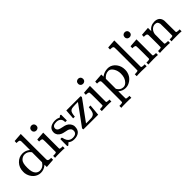

<svg xmlns="http://www.w3.org/2000/svg" viewBox="188 -1871 3243 3243"><g transform="rotate(-45 1809.0 -250.0)"><path d="M378 -689Q399 -690 418 -691.5Q437 -693 446 -694H454H457V-390Q457 -83 458 -81Q461 -61 473 -55Q483 -48 517 -46H535V0H526Q518 1 499 2.5Q480 4 459 5Q385 9 380 11H373V-44L365 -37Q308 11 235 11Q166 11 111 -36Q48 -93 35 -180Q34 -185 34 -215Q34 -312 96 -377Q158 -442 244 -442Q318 -442 376 -393V-495Q376 -600 375 -603Q372 -621 361 -629Q348 -636 316 -637H298V-660Q298 -683 300 -683Q304 -683 378 -689ZM373 -342Q328 -405 260 -405Q210 -405 173 -369Q148 -344 140 -308Q131 -274 131 -211Q131 -100 173 -59Q204 -26 251 -26Q287 -26 318 -45Q350 -65 369 -97L373 -103Z M728 -652Q744 -636 744 -609Q744 -573 717 -558Q703 -549 685 -549Q643 -549 627 -589Q625 -597 625 -609Q625 -636 643 -653Q659 -669 687 -669Q711 -668 728 -652ZM664 -437Q685 -438 703.5 -439.5Q722 -441 730 -442H738H741V-62Q746 -52 753 -50Q759 -48 788 -46H811V0H803Q792 -3 699 -3Q608 -3 590 0H582V-46H598H609Q651 -46 659 -60Q660 -61 660 -205Q660 -356 656 -365Q648 -385 597 -385H586V-408Q586 -431 588 -431Q592 -431 664 -437Z M1101 -388Q1072 -414 1024 -414Q932 -414 932 -349Q932 -338 934 -332Q943 -308 965 -298Q990 -286 1033 -278Q1091 -267 1111 -256Q1174 -226 1192 -157Q1193 -153 1193 -133Q1193 -62 1151 -26Q1108 10 1032 10Q972 10 928 -26L920 -19L911 -10Q903 -2 899 1L888 11H880Q873 11 867 5V-74Q867 -142 868 -149Q868 -160 872 -161Q873 -162 888 -162Q900 -162 904 -160Q906 -158 909 -146Q916 -110 935 -77Q970 -26 1032 -26Q1129 -26 1129 -104Q1129 -133 1111 -151Q1094 -170 1069 -178Q1063 -180 1046.5 -183.5Q1030 -187 1021 -189Q964 -200 945 -210Q878 -242 868 -303Q867 -306 867 -318Q867 -434 1008 -447Q1012 -448 1032 -447Q1072 -447 1102 -432L1117 -424L1126 -431Q1147 -447 1148 -448H1156Q1163 -448 1169 -442V-310L1163 -304H1135Q1129 -310 1129 -316Q1129 -363 1101 -388Z M1270 -263V-272Q1271 -280 1272.5 -300Q1274 -320 1275 -343Q1280 -420 1281 -423V-431H1621Q1627 -425 1627 -415L1626 -402L1609 -378Q1577 -334 1559 -309Q1494 -222 1493 -220L1362 -41L1410 -40Q1472 -40 1496 -43Q1539 -50 1559 -77Q1579 -105 1587 -185L1589 -201Q1596 -202 1609 -202H1629V-196Q1626 -164 1621 -101L1612 -6V0H1437L1262 -1L1259 -3Q1256 -8 1256 -17L1257 -31Q1259 -33 1390 -212Q1520 -389 1522 -394H1464Q1396 -392 1380 -388Q1354 -382 1341 -367Q1318 -345 1310 -264V-255H1270Z M1844 -652Q1860 -636 1860 -609Q1860 -573 1833 -558Q1819 -549 1801 -549Q1759 -549 1743 -589Q1741 -597 1741 -609Q1741 -636 1759 -653Q1775 -669 1803 -669Q1827 -668 1844 -652ZM1780 -437Q1801 -438 1819.5 -439.5Q1838 -441 1846 -442H1854H1857V-62Q1862 -52 1869 -50Q1875 -48 1904 -46H1927V0H1919Q1908 -3 1815 -3Q1724 -3 1706 0H1698V-46H1714H1725Q1767 -46 1775 -60Q1776 -61 1776 -205Q1776 -356 1772 -365Q1764 -385 1713 -385H1702V-408Q1702 -431 1704 -431Q1708 -431 1780 -437Z M2050 -437Q2071 -438 2090 -439.5Q2109 -441 2118 -442H2126H2129V-416L2130 -390L2138 -397Q2200 -441 2276 -441Q2294 -441 2308 -439Q2378 -426 2425 -364Q2472 -302 2472 -216Q2472 -203 2470 -181Q2459 -115 2422 -69Q2382 -21 2322 1Q2293 11 2260 11Q2193 11 2140 -33L2132 -40V45Q2132 133 2133 134Q2141 148 2183 148H2194H2210V194H2202Q2188 191 2090 191Q1992 191 1978 194H1970V148H1986H1997Q2039 148 2047 134V126V106Q2047 88 2048 77V38V-7V-56V-106V-177V-243V-297Q2047 -313 2047 -336V-351Q2044 -369 2033 -377Q2020 -384 1988 -385H1970V-408Q1970 -431 1972 -431Q1976 -431 2050 -437ZM2132 -337V-98Q2172 -26 2244 -26Q2286 -26 2320 -63Q2374 -118 2374 -218Q2374 -288 2343 -340Q2311 -394 2269 -401Q2266 -402 2255 -402Q2185 -402 2132 -337Z M2613 -689Q2634 -690 2653 -691.5Q2672 -693 2680 -694H2688H2691V-379Q2691 -61 2692 -60Q2700 -46 2742 -46H2753H2769V0H2761Q2743 -3 2651 -3Q2554 -3 2540 0H2532V-46H2548H2559Q2601 -46 2609 -60V-68V-91Q2609 -111 2610 -124V-168V-218V-273V-329V-408V-482V-543Q2609 -561 2609 -586V-603Q2606 -621 2595 -629Q2582 -636 2550 -637H2532V-660Q2532 -683 2534 -683Q2540 -683 2613 -689Z M2956 -652Q2972 -636 2972 -609Q2972 -573 2945 -558Q2931 -549 2913 -549Q2871 -549 2855 -589Q2853 -597 2853 -609Q2853 -636 2871 -653Q2887 -669 2915 -669Q2939 -668 2956 -652ZM2892 -437Q2913 -438 2931.5 -439.5Q2950 -441 2958 -442H2966H2969V-62Q2974 -52 2981 -50Q2987 -48 3016 -46H3039V0H3031Q3020 -3 2927 -3Q2836 -3 2818 0H2810V-46H2826H2837Q2879 -46 2887 -60Q2888 -61 2888 -205Q2888 -356 2884 -365Q2876 -385 2825 -385H2814V-408Q2814 -431 2816 -431Q2820 -431 2892 -437Z M3166 -437Q3187 -438 3205.5 -439.5Q3224 -441 3232 -442H3240H3243V-402L3244 -364L3245 -365Q3299 -442 3398 -442Q3513 -438 3525 -329Q3526 -324 3526 -190Q3526 -61 3527 -60Q3535 -46 3577 -46H3588H3604V0H3596Q3582 -3 3484 -3Q3386 -3 3372 0H3364V-46H3380H3388Q3441 -46 3441 -62Q3442 -63 3442 -200Q3440 -341 3440 -343Q3432 -376 3418 -390Q3401 -404 3370 -404Q3325 -404 3291 -370Q3256 -335 3250 -282V-264V-219Q3249 -201 3249 -168V-137Q3249 -116 3250 -107V-84V-66V-60Q3258 -46 3300 -46H3311H3327V0H3319Q3306 -3 3207 -3Q3108 -3 3095 0H3087V-46H3103H3114Q3156 -46 3164 -60V-68V-91Q3164 -111 3165 -123V-162V-203V-270Q3164 -293 3164 -328V-351Q3161 -369 3150 -377Q3137 -384 3105 -385H3087V-408Q3087 -431 3089 -431Q3092 -431 3166 -437Z"/></g></svg>

Font: KaTeX_Main
Style: Regular
Weight: 400
Version: Version